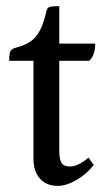

<svg xmlns="http://www.w3.org/2000/svg" viewBox="-20 -592 348 625"><path d="M89 -75V-394H10Q10 -418 14 -425.5Q18 -433 32 -437Q80 -449 100 -477Q120 -505 130 -551Q132 -565 139.5 -568.5Q147 -572 173 -572V-450H290Q290 -431 284.5 -416Q279 -401 270 -394H173V-101Q173 -73 180.5 -61.5Q188 -50 207 -50Q234 -50 268 -79L285 -55Q262 -25 229 -6Q196 13 168 13Q131 13 110 -10.5Q89 -34 89 -75Z"/></svg>

Font: Kurale
Style: Regular
Weight: 400
Designer: Eduardo Rodriguez Tunni
Foundry: Eduardo Rodriguez Tunni
Version: Version 2.000